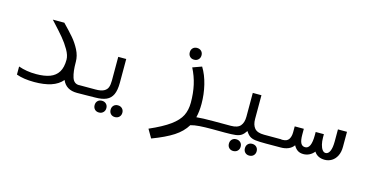

<svg xmlns="http://www.w3.org/2000/svg" viewBox="-84 -1038 3168 1650"><g transform="rotate(15 1500.0 -213.0)"><path d="M63 -18.5V-90.5Q135 -65 218.5 -65Q294 -65 342.8 -83.5Q391.5 -102 416.5 -143Q441.5 -184 441.5 -252Q441.5 -290.5 413.8 -338.8Q386 -387 349.5 -430.5Q313 -474 261 -530L238.5 -554.5H341Q398.5 -495.5 434.2 -454Q470 -412.5 496.8 -360.5Q523.5 -308.5 523.5 -255V-250Q523.5 -169 539.5 -119Q555.5 -69 601.5 -69V0Q504 0 470.5 -79.5Q433.5 -35.5 371.2 -15.2Q309 5 222 5Q128 5 63 -18.5Z M601.5 -69.5H747.5Q796.5 -69.5 822 -83Q847.5 -96.5 856 -120Q864.5 -143.5 864.5 -180V-391H935.5V-180Q935.5 -113 917.5 -74.2Q899.5 -35.5 862 -18.8Q824.5 -2 762.5 -2L693.5 -1L601.5 0ZM775.5 61.5Q775.5 38.5 789.8 24Q804 9.5 827 9.5Q850.5 9.5 865.2 24Q880 38.5 880 61.5Q880 84.5 865.2 99.2Q850.5 114 827 114Q804 114 789.8 99.5Q775.5 85 775.5 61.5ZM918.5 64Q918.5 41 932.8 26.5Q947 12 970 12Q993.5 12 1008.2 26.5Q1023 41 1023 64Q1023 87 1008.2 101.8Q993.5 116.5 970 116.5Q947 116.5 932.8 102Q918.5 87.5 918.5 64Z M1569 -172.5Q1569 -256 1552.8 -328.5Q1536.5 -401 1502 -468L1582.5 -497Q1620.5 -435.5 1640.5 -353Q1660.5 -270.5 1660.5 -185.5Q1660.5 -117.5 1647 -63.5Q1697.5 -69 1801.5 -69V0Q1739 0 1693 3.2Q1647 6.5 1614.5 16Q1577.5 78 1507 123.8Q1436.5 169.5 1319 213.5L1275 138Q1391.5 87 1455.2 40.5Q1519 -6 1544 -56Q1569 -106 1569 -172.5ZM1448 -588.5Q1448 -611.5 1462.2 -626Q1476.5 -640.5 1499.5 -640.5Q1523 -640.5 1537.8 -626Q1552.5 -611.5 1552.5 -588.5Q1552.5 -565.5 1537.8 -550.8Q1523 -536 1499.5 -536Q1476.5 -536 1462.2 -550.5Q1448 -565 1448 -588.5Z M1976 82.5Q1976 59.5 1990.2 45Q2004.5 30.5 2027.5 30.5Q2051 30.5 2065.8 45Q2080.5 59.5 2080.5 82.5Q2080.5 105.5 2065.8 120.2Q2051 135 2027.5 135Q2004.5 135 1990.2 120.5Q1976 106 1976 82.5ZM2119 85Q2119 62 2133.2 47.5Q2147.5 33 2170.5 33Q2194 33 2208.8 47.5Q2223.5 62 2223.5 85Q2223.5 108 2208.8 122.8Q2194 137.5 2170.5 137.5Q2147.5 137.5 2133.2 123Q2119 108.5 2119 85ZM2061.5 -180V-391H2138.5V-180Q2138.5 -127 2163 -98Q2187.5 -69 2248 -69H2401.5V0L2283 0.5Q2220 0.5 2189.2 -3.5Q2158.5 -7.5 2139.2 -20.5Q2120 -33.5 2102 -62.5Q2083 -33.5 2063.5 -20.5Q2044 -7.5 2012.8 -3.5Q1981.5 0.5 1918 0.5L1798.5 0V-69H1952Q2012.5 -69 2037 -98Q2061.5 -127 2061.5 -180Z M2529.5 -50.5Q2511.5 -25 2481.8 -12.5Q2452 0 2415.5 0H2398.5V-67.5H2413.5Q2452 -67.5 2468 -91.5Q2484 -115.5 2484 -154.5V-206.5H2565V-155.5Q2565 -102.5 2577.5 -79.5Q2590 -56.5 2616 -56.5Q2670.5 -56.5 2670.5 -178V-206.5H2743.5V-178Q2743.5 -143 2750.5 -114.8Q2757.5 -86.5 2770 -70.2Q2782.5 -54 2799 -54Q2822.5 -54 2836 -84Q2849.5 -114 2849.5 -170.5V-277.5H2930V-144Q2930 -96.5 2913 -63Q2896 -29.5 2867.5 -12.5Q2839 4.5 2805.5 4.5Q2773 4.5 2749 -8.2Q2725 -21 2712 -43Q2694.5 -21 2670 -8.2Q2645.5 4.5 2616.5 4.5Q2585 4.5 2564.2 -9.8Q2543.5 -24 2529.5 -50.5Z"/></g></svg>

Font: JuliaMono
Style: Regular
Weight: 400
Monospace: yes
Designer: cormullion
Foundry: corm
Version: Version 0.055; ttfautohint (v1.8.4)